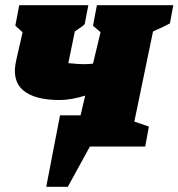

<svg xmlns="http://www.w3.org/2000/svg" viewBox="-20 -564 687 739"><path d="M158 155 211 -120H290L308 -196Q282 -188 257 -183.5Q232 -179 210 -179Q113 -179 69 -216.5Q25 -254 42 -330L67 -440L39 -465L54 -544H320L306 -471Q299 -464 290.5 -458.5Q282 -453 268 -443L243 -321Q262 -319 277.5 -318Q293 -317 304 -317Q320 -317 338 -319L367 -440L338 -465L353 -544H647L634 -474Q621 -467 606.5 -460Q592 -453 569 -443L497 -96L553 -77L539 0H326L241 155Z"/></svg>

Font: Piazzolla SC Black
Style: Italic
Weight: 900
Italic angle: -11.3°
Designer: Juan Pablo del Peral
Foundry: Huerta Tipografica
Version: Version 1.330